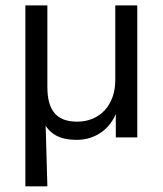

<svg xmlns="http://www.w3.org/2000/svg" viewBox="-20 -496 590 693"><path d="M71.6 176.5H151L144.1 -65.7H132.4C155.9 -8.8 200 8.8 256.9 8.8C326.5 8.8 386.3 -33.3 406.9 -109.8H398V0H475.5V-476.5H396.1V-206.9C396.1 -116.7 340.2 -56.9 258.8 -56.9C184.3 -56.9 151 -97.1 151 -182.4V-476.5H71.6Z"/></svg>

Font: LL Pando Sans
Style: Regular
Weight: 400
Designer: Joshua Smith
Foundry: Joshua Smith
Version: Version 1.000;Glyphs 3.2.1 (3258)